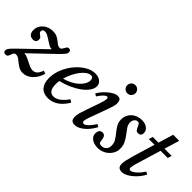

<svg xmlns="http://www.w3.org/2000/svg" viewBox="-4 -1405 2064 2064"><g transform="rotate(45 1028.0 -372.5)"><path d="M160 -155 162 -152Q184 -152 207.5 -141.5Q231 -131 255 -118.5Q279 -106 303 -95.5Q327 -85 350 -85Q379 -85 400 -103Q421 -121 439 -169L473 -156Q463 -119 445 -88.5Q427 -58 403.5 -36Q380 -14 352.5 -2Q325 10 296 10Q261 10 235.5 -4Q210 -18 189 -35.5Q168 -53 148.5 -67Q129 -81 107 -81Q86 -81 78.5 -68.5Q71 -56 66 -40.5Q61 -25 53.5 -12.5Q46 0 24 0Q-9 0 -9 -30Q-9 -49 7 -69Q23 -89 57 -122L333 -389L331 -392Q311 -392 288.5 -405Q266 -418 242.5 -434Q219 -450 195.5 -463Q172 -476 151 -476Q115 -476 115 -445Q115 -431 123 -424Q131 -417 140.5 -410.5Q150 -404 158 -395Q166 -386 166 -368Q166 -322 117 -322Q85 -322 67.5 -342.5Q50 -363 50 -399Q50 -429 62 -454.5Q74 -480 95.5 -499Q117 -518 146 -529Q175 -540 208 -540Q245 -540 270 -528Q295 -516 313.5 -501Q332 -486 348 -474Q364 -462 382 -462Q399 -462 407.5 -472.5Q416 -483 422.5 -496Q429 -509 436.5 -519.5Q444 -530 461 -530Q490 -530 490 -499Q490 -491 488 -484Q486 -477 479 -467.5Q472 -458 459 -444Q446 -430 424 -408Z M890 -133Q803 10 676 10Q607 10 570 -32.5Q533 -75 533 -153Q533 -222 561.5 -291Q590 -360 636 -415.5Q682 -471 739 -505.5Q796 -540 853 -540Q901 -540 931.5 -515.5Q962 -491 962 -453Q962 -418 936 -381Q910 -344 865.5 -311Q821 -278 761.5 -251Q702 -224 635 -209Q633 -195 632 -181.5Q631 -168 631 -154Q631 -45 708 -45Q745 -45 784.5 -74Q824 -103 858 -154ZM833 -493Q807 -493 779 -473Q751 -453 725.5 -419.5Q700 -386 679 -343Q658 -300 645 -254Q693 -267 734 -288Q775 -309 804.5 -335.5Q834 -362 851 -391.5Q868 -421 868 -451Q868 -493 833 -493Z M1106 -330Q1120 -369 1126 -393Q1132 -417 1132 -431Q1132 -445 1127.5 -449.5Q1123 -454 1118 -454Q1107 -454 1093.5 -443.5Q1080 -433 1067.5 -419Q1055 -405 1045 -390.5Q1035 -376 1031 -369L1002 -387Q1014 -409 1036 -435.5Q1058 -462 1084.5 -485.5Q1111 -509 1140 -524.5Q1169 -540 1195 -540Q1220 -540 1232.5 -525.5Q1245 -511 1245 -473Q1245 -444 1227.5 -395.5Q1210 -347 1182 -269L1145 -168Q1143 -163 1139.5 -152.5Q1136 -142 1132.5 -130.5Q1129 -119 1126.5 -108Q1124 -97 1124 -90Q1124 -81 1129 -74Q1134 -67 1145 -67Q1160 -67 1176 -79.5Q1192 -92 1207 -109Q1222 -126 1234 -143.5Q1246 -161 1252 -171L1282 -154Q1270 -130 1249.5 -101Q1229 -72 1203 -47.5Q1177 -23 1146 -6.5Q1115 10 1082 10Q1053 10 1038.5 -5Q1024 -20 1024 -55Q1024 -84 1033.5 -117.5Q1043 -151 1061 -202ZM1183 -693Q1183 -719 1201 -737Q1219 -755 1245 -755Q1271 -755 1289 -737Q1307 -719 1307 -693Q1307 -667 1289 -649Q1271 -631 1245 -631Q1219 -631 1201 -649Q1183 -667 1183 -693Z M1396 -387Q1396 -420 1408.5 -448Q1421 -476 1443 -496.5Q1465 -517 1495.5 -528.5Q1526 -540 1562 -540Q1610 -540 1642 -516Q1674 -492 1674 -454Q1674 -433 1662.5 -421Q1651 -409 1631 -409Q1608 -409 1598 -422.5Q1588 -436 1581 -452.5Q1574 -469 1566 -483Q1558 -497 1539 -497Q1517 -497 1502 -478Q1487 -459 1487 -431Q1487 -398 1506.5 -369.5Q1526 -341 1550 -310Q1574 -279 1593.5 -242Q1613 -205 1613 -155Q1613 -121 1598.5 -91Q1584 -61 1559.5 -38.5Q1535 -16 1503 -3Q1471 10 1437 10Q1377 10 1341.5 -16Q1306 -42 1306 -84Q1306 -113 1319.5 -129.5Q1333 -146 1356 -146Q1399 -146 1405 -87Q1408 -55 1415.5 -44.5Q1423 -34 1446 -34Q1482 -34 1503 -55.5Q1524 -77 1524 -115Q1524 -155 1504 -186Q1484 -217 1460 -246.5Q1436 -276 1416 -309Q1396 -342 1396 -387Z M1935 -447 1852 -172Q1835 -118 1834 -90Q1834 -81 1838.5 -74Q1843 -67 1854 -67Q1872 -67 1892 -80.5Q1912 -94 1930.5 -112.5Q1949 -131 1963.5 -150.5Q1978 -170 1985 -181L2014 -164Q1997 -130 1971 -98.5Q1945 -67 1916 -43Q1887 -19 1857.5 -4.5Q1828 10 1804 10Q1769 10 1753.5 -5Q1738 -20 1738 -55Q1738 -75 1745 -108.5Q1752 -142 1769 -202L1843 -447H1757L1770 -493H1857L1909 -665H2001L1949 -493H2058L2044 -447Z"/></g></svg>

Font: SVN-Libre Baskerville
Style: Italic
Weight: 400
Italic angle: -14°
Designer: Pablo Impallari, Rodrigo Fuenzalida
Foundry: Pablo Impallari, Rodrigo Fuenzalida
Version: Version 1.000; ttfautohint (v1.8.4)